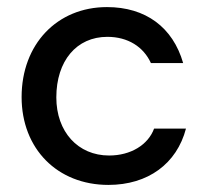

<svg xmlns="http://www.w3.org/2000/svg" viewBox="-20 -511 586 542"><path d="M286 11C398 11 479 -49 505 -148H415C398 -102 349 -72 288 -72C200 -72 139 -139 139 -236C139 -339 196 -407 283 -407C341 -407 385 -379 406 -333H497C468 -434 391 -491 282 -491C141 -491 41 -386 41 -237C41 -91 142 11 286 11Z"/></svg>

Font: UULA Sans Medium
Style: Regular
Weight: 500
Designer: Mohamed Gaber, Laura Garcia Mut
Foundry: Kief Type Foundry
Version: Version 3.006;hotconv 1.0.109;makeotfexe 2.5.65596